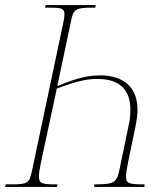

<svg xmlns="http://www.w3.org/2000/svg" viewBox="-58 -734 644 754"><path d="M318 -714H121L119 -704H129C181 -704 195 -703 195 -678C195 -671 194 -660 191 -647L68 -65C57 -15 53 -10 -16 -10H-36L-38 0H166L168 -10H157C104 -10 95 -15 95 -41C95 -53 97 -68 102 -92L165 -386C258 -422 299 -424 324 -424C416 -424 454 -378 454 -303C454 -287 453 -271 450 -255L412 -72C401 -20 395 -10 320 -10H313L311 0H509L510 -10H502C446 -10 437 -15 437 -41C437 -53 439 -68 444 -92L476 -247C480 -270 482 -287 482 -303C482 -389 430 -438 334 -438C273 -438 222 -418 167 -396L220 -647C230 -698 236 -704 309 -704H316Z"/></svg>

Font: Noto Serif Display Condensed Thin
Style: Italic
Weight: 100
Width: 3
Italic angle: -12°
Designer: Monotype Design Team
Foundry: Monotype Imaging Inc.
Version: Version 2.009